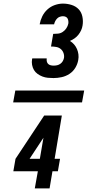

<svg xmlns="http://www.w3.org/2000/svg" viewBox="-20 -875 540 1065"><path d="M277 -442Q261 -442 245.5 -443.5Q230 -445 215.5 -450.5Q201 -456 188.5 -465Q176 -474 168.5 -486.5Q161 -499 158 -515Q155 -531 158 -547Q158 -548 158.5 -549Q159 -550 159 -551H239Q239 -551 239 -550.5Q239 -550 239 -549Q238 -541 240 -533Q242 -525 247.5 -520Q253 -515 261 -513Q269 -511 277 -511Q287 -511 296.5 -513Q306 -515 314.5 -521Q323 -527 328 -535.5Q333 -544 335 -554Q337 -568 332 -581.5Q327 -595 316.5 -603.5Q306 -612 292 -614.5Q278 -617 263 -617L275 -687Q288 -687 302 -688.5Q316 -690 328 -698Q340 -706 348 -718Q356 -730 359 -744Q360 -751 359 -759Q358 -767 354.5 -773Q351 -779 344 -782Q337 -785 329 -785Q321 -785 312 -782Q303 -779 296.5 -772Q290 -765 286 -757Q282 -749 280 -740H200Q204 -763 214.5 -784.5Q225 -806 243 -822.5Q261 -839 284 -847Q307 -855 329 -855Q354 -855 377.5 -847.5Q401 -840 416.5 -823.5Q432 -807 437 -782.5Q442 -758 438 -734Q436 -720 430 -707Q424 -694 415 -682.5Q406 -671 394 -662.5Q382 -654 368 -648Q381 -640 391 -628.5Q401 -617 407 -603Q413 -589 415 -573.5Q417 -558 414 -542Q410 -519 397.5 -498.5Q385 -478 365 -465Q345 -452 322 -447Q299 -442 277 -442ZM435 -307H53L65 -373H447ZM173 170 190 75H54L66 6L225 -234H323L283 6H313L301 75H271L255 170ZM201 6 221 -111 144 6Z"/></svg>

Font: iosevka_custom_sans_ss08
Style: Bold Italic
Weight: 700
Italic angle: -10°
Designer: Belleve Invis
Foundry: Belleve Invis
Version: Version 10.3.0; ttfautohint (v1.8.3)